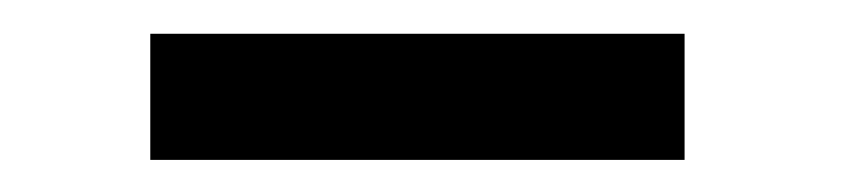

<svg xmlns="http://www.w3.org/2000/svg" viewBox="-20 -724 508 116"><path d="M393.6 -703.6V-627.4H70.8V-703.6Z"/></svg>

Font: Yantramanav Black
Style: Regular
Weight: 900
Version: Version 1.001;PS 1.0;hotconv 1.0.72;makeotf.lib2.5.5900; ttf